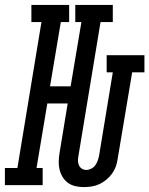

<svg xmlns="http://www.w3.org/2000/svg" viewBox="-67 -755 609 783"><path d="M274 8Q257 8 240 4Q223 0 210 -9.5Q197 -19 188.5 -33Q180 -47 176 -63Q172 -79 172.5 -96.5Q173 -114 176 -132L209 -333H126L82 -70H107V0H-47V-70H4L102 -665H61V-735H215V-665H181L137 -403H221L265 -665H240V-735H393V-665H343L253 -120Q251 -110 251 -100Q251 -90 255 -81Q259 -72 267 -67Q275 -62 285 -62Q295 -62 305 -67Q315 -72 321.5 -81Q328 -90 331.5 -100Q335 -110 337 -120L393 -460H368V-530H522V-460H472L413 -108Q411 -92 405.5 -76.5Q400 -61 390 -47Q380 -33 366.5 -22Q353 -11 338 -4Q323 3 306.5 5.5Q290 8 274 8Z"/></svg>

Font: Iosevka Slab
Style: Italic
Weight: 400
Italic angle: -9°
Monospace: yes
Designer: Belleve Invis
Foundry: Belleve Invis
Version: Version 11.1.0; ttfautohint (v1.8.3)